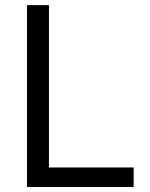

<svg xmlns="http://www.w3.org/2000/svg" viewBox="-20 -748 602 768"><path d="M87.9 0V-727.5H175.8V-78.1H514.6V0Z"/></svg>

Font: Inter V
Style: 
Weight: 400
Designer: Rasmus Andersson
Foundry: rsms
Version: Version 4.000;git-a3f224843